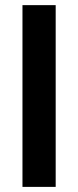

<svg xmlns="http://www.w3.org/2000/svg" viewBox="-20 -731 306 751"><path d="M197.8 -710.9V0H67.9V-710.9Z"/></svg>

Font: Roboto Condensed SemiBold
Style: Regular
Weight: 600
Designer: Christian Robertson
Foundry: Google
Version: Version 3.008; 2023